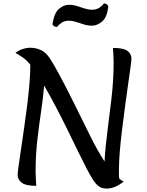

<svg xmlns="http://www.w3.org/2000/svg" viewBox="-20 -1081 861 1122"><path d="M83 -58Q83 -71 88.5 -110Q94 -149 102.5 -206.5Q111 -264 120.5 -330Q130 -396 138.5 -463.5Q147 -531 152 -591.5Q157 -652 157 -695Q157 -700 157 -703Q133 -733 109 -748Q85 -763 70 -773Q94 -789 115 -795.5Q136 -802 154 -802Q189 -802 218 -789Q247 -776 270 -742Q288 -716 326.5 -645Q365 -574 421 -461Q463 -377 505 -291Q547 -205 591 -137Q595 -217 607.5 -312Q620 -407 632 -510.5Q644 -614 644 -720Q644 -740 642.5 -761Q641 -782 640 -801Q703 -801 725.5 -783Q748 -765 748 -740Q748 -727 742.5 -686.5Q737 -646 728.5 -587.5Q720 -529 711 -461Q702 -393 693.5 -324.5Q685 -256 680 -195Q675 -134 675 -90Q675 -76 675 -62.5Q675 -49 677 -37Q690 -26 703 -19Q672 3 649 12Q626 21 602 21Q574 21 555 6Q536 -9 519 -38Q507 -56 485 -98.5Q463 -141 434.5 -199.5Q406 -258 373.5 -324.5Q341 -391 306 -457.5Q271 -524 238 -581Q232 -509 220 -429Q208 -349 198 -261Q188 -173 188 -78Q188 -57 189.5 -36Q191 -15 192 5Q129 5 106 -14Q83 -33 83 -58ZM313 -923Q304 -924 295.5 -928.5Q287 -933 287 -942Q297 -1006 325 -1029.5Q353 -1053 382 -1053Q407 -1053 430.5 -1045.5Q454 -1038 476 -1031Q498 -1024 517 -1024Q542 -1024 560 -1035.5Q578 -1047 587 -1061Q609 -1060 613 -1042Q605 -978 576 -954.5Q547 -931 518 -931Q493 -931 469.5 -938.5Q446 -946 424.5 -953Q403 -960 383 -960Q358 -960 340.5 -948.5Q323 -937 313 -923Z"/></svg>

Font: Merienda Medium
Style: Regular
Weight: 500
Designer: Eduardo Rodriguez Tunni
Foundry: Eduardo Rodriguez Tunni
Version: Version 2.001; ttfautohint (v1.8.4.7-5d5b)